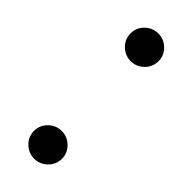

<svg xmlns="http://www.w3.org/2000/svg" viewBox="-180 -526 554 554"><g transform="rotate(45 97.0 -249.5)"><path d="M40 -448Q40 -471 57 -487.5Q74 -504 97 -504Q120 -504 137 -487.5Q154 -471 154 -448Q154 -424 137 -407.5Q120 -391 97 -391Q74 -391 57 -407.5Q40 -424 40 -448ZM42 -52Q42 -75 59 -91.5Q76 -108 99 -108Q122 -108 139 -91.5Q156 -75 156 -52Q156 -28 139 -11.5Q122 5 99 5Q76 5 59 -11.5Q42 -28 42 -52Z"/></g></svg>

Font: Coconat
Style: Regular
Weight: 400
Designer: Sara Lavazza
Foundry: Collletttivo
Version: Version 1.000;Glyphs 3.2 (3217)